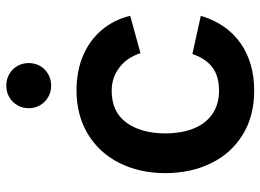

<svg xmlns="http://www.w3.org/2000/svg" viewBox="-130 -690 835 616"><g transform="rotate(-90 288.0 -382.5)"><path d="M304.5 15Q223.1 15 163.3 -21.8Q103.5 -58.5 71.9 -123.2Q40.2 -187.8 40 -270Q40.2 -352.9 72.7 -417.5Q105.2 -482.2 165.4 -518.6Q225.6 -555 306.2 -555Q366.9 -555 416.5 -534.2Q466 -513.3 499 -474.3Q532.1 -435.3 544.8 -382.7L424.8 -349.8Q411.1 -393 378.7 -417.6Q346.3 -442.2 304.5 -442.2Q236.4 -442.2 202.1 -395Q167.8 -347.9 167.5 -270Q167.7 -218 183.2 -179.3Q198.7 -140.7 229.5 -119.3Q260.3 -97.8 304.5 -97.8Q351.2 -97.8 379.4 -119.1Q407.7 -140.4 422.2 -183.3L544.8 -156.2Q520.1 -73.7 457.6 -29.3Q395.1 15 304.5 15ZM320.8 -636.4Q300.2 -636.4 283.8 -646Q267.4 -655.5 257.9 -671.9Q248.3 -688.3 248.3 -708.3Q248.3 -728.4 257.9 -744.8Q267.4 -761.2 283.8 -770.8Q300.2 -780.3 320.8 -780.3Q341.2 -780.3 357.8 -770.8Q374.4 -761.2 383.8 -744.8Q393.2 -728.4 393.2 -708.3Q393.2 -688.3 383.8 -671.9Q374.4 -655.5 357.8 -646Q341.2 -636.4 320.8 -636.4Z"/></g></svg>

Font: Hauora
Style: Regular
Weight: 400
Designer: Wayne Shih
Foundry: WCYS
Version: Version 1.001